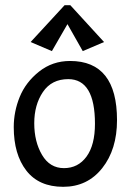

<svg xmlns="http://www.w3.org/2000/svg" viewBox="-20 -713 502 740"><path d="M250 -478Q431 -478 431 -250Q431 -137 374 -65Q317 7 223.5 7Q130 7 81.5 -55.5Q33 -118 33 -223Q33 -283 56 -339.5Q79 -396 130.5 -437Q182 -478 250 -478ZM346 -236Q346 -408 243 -408Q179 -408 145.5 -358.5Q112 -309 112 -238Q112 -167 142 -116Q172 -65 226.5 -65Q281 -65 313.5 -109.5Q346 -154 346 -236ZM299 -516 240 -620 180 -516 98 -551 229 -693H251L381 -551Z"/></svg>

Font: Fresca
Style: Regular
Weight: 400
Designer: Iván Moreno
Foundry: Fontstage
Version: Version 1.001